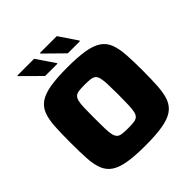

<svg xmlns="http://www.w3.org/2000/svg" viewBox="-233 -1049 1222 1222"><g transform="rotate(-45 378.0 -438.0)"><path d="M378 8Q282 8 221 -2.5Q160 -13 125.5 -37Q91 -61 75.5 -101Q60 -141 56.5 -201Q53 -261 53 -344Q53 -426 56.5 -486Q60 -546 75.5 -586.5Q91 -627 125.5 -651Q160 -675 221 -685.5Q282 -696 378 -696Q473 -696 534 -685.5Q595 -675 629.5 -651Q664 -627 679.5 -586.5Q695 -546 699 -486Q703 -426 703 -344Q703 -261 699 -201Q695 -141 679.5 -101Q664 -61 629.5 -37Q595 -13 534 -2.5Q473 8 378 8ZM378 -148Q409 -148 429 -150.5Q449 -153 460.5 -162.5Q472 -172 477 -192.5Q482 -213 483.5 -250Q485 -287 485 -344Q485 -401 483.5 -437.5Q482 -474 477 -495Q472 -516 460.5 -525.5Q449 -535 429 -537.5Q409 -540 378 -540Q347 -540 326.5 -537.5Q306 -535 295 -525.5Q284 -516 278.5 -495Q273 -474 272 -437.5Q271 -401 271 -344Q271 -287 272 -250Q273 -213 278.5 -192.5Q284 -172 295 -162.5Q306 -153 326.5 -150.5Q347 -148 378 -148ZM553 -757H443L319 -879V-884H471L553 -762ZM350 -757H239L116 -879V-884H267L350 -762Z"/></g></svg>

Font: Saira SemiExpanded ExtraBold
Style: Regular
Weight: 800
Width: 6
Designer: Hector Gatti with collaboration of the Omnibus-Type team
Foundry: Omnibus-Type
Version: Version 1.101